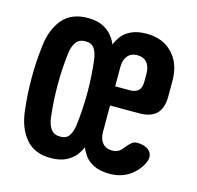

<svg xmlns="http://www.w3.org/2000/svg" viewBox="-88 -652 776 755"><g transform="rotate(15 300.0 -275.0)"><path d="M565 -344Q565 -296 542 -273Q519 -250 471 -250H353V-143Q353 -114 367 -97.5Q381 -81 406 -81Q429 -81 443 -96Q446 -98 448 -102Q462 -120 472 -128Q482 -136 493 -136Q531 -136 547 -116.5Q563 -97 548 -67Q538 -47 522 -31Q482 10 420 10Q381 10 356 -2.5Q331 -15 318.5 -32.5Q306 -50 300 -66Q294 -50 280.5 -32.5Q267 -15 242.5 -2.5Q218 10 180 10Q114 10 78.5 -32Q43 -74 35 -143Q27 -209 27 -275.5Q27 -342 35 -407Q43 -477 78.5 -518.5Q114 -560 180 -560Q218 -560 242.5 -547.5Q267 -535 280.5 -517.5Q294 -500 300 -484Q306 -500 318.5 -517.5Q331 -535 356 -547.5Q381 -560 420 -560Q486 -560 525.5 -518.5Q565 -477 565 -407ZM195 -81Q220 -81 231 -97.5Q242 -114 246 -143Q254 -209 254 -275.5Q254 -342 246 -407Q242 -437 231 -453Q220 -469 195 -469Q170 -469 157.5 -452.5Q145 -436 141 -407Q133 -342 133 -275.5Q133 -209 141 -143Q145 -114 157.5 -97.5Q170 -81 195 -81ZM353 -328H412Q436 -328 447.5 -339.5Q459 -351 459 -375V-407Q459 -437 445 -453Q431 -469 406 -469Q381 -469 367 -452.5Q353 -436 353 -407Z"/></g></svg>

Font: Maple Mono
Style: Bold
Weight: 700
Monospace: yes
Designer: subframe7536
Version: Version 7.200